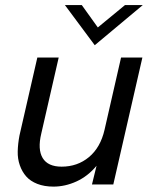

<svg xmlns="http://www.w3.org/2000/svg" viewBox="-20 -709 593 738"><path d="M344.2 -535.2 229.5 -689.5H294.4L356 -603.5L460.4 -689.5H528.8ZM185.5 8.3Q150.4 8.3 123.5 -2.2Q96.7 -12.7 80.8 -30.8Q64.9 -48.8 56.2 -73.7Q47.4 -98.6 48.1 -127.2Q48.8 -155.8 54.7 -187.5L123.5 -487.8H205.6L138.7 -195.8Q124 -134.8 144 -101.6Q164.1 -68.4 216.8 -68.4Q277.8 -68.4 322 -105.2Q366.2 -142.1 381.8 -210L445.3 -487.8H527.3L415.5 0H333.5L351.1 -71.8Q317.9 -31.7 274.2 -11.7Q230.5 8.3 185.5 8.3Z"/></svg>

Font: HK Grotesk Medium Legacy Italic
Style: Regular
Weight: 500
Italic angle: -13°
Designer: Alfredo Marco Pradil
Foundry: Hanken Design Co.
Version: Version 2.022;PS 002.022;hotconv 1.0.88;makeotf.lib2.5.64775